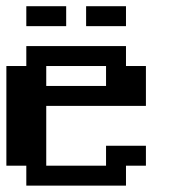

<svg xmlns="http://www.w3.org/2000/svg" viewBox="-20 -582 540 602"><path d="M62.5 -562.5H187.5V-500H62.5ZM250 -562.5H375V-500H250ZM0 -375H62.5V-437.5H375V-375H437.5V-250H125V-62.5H312.5V-125H437.5V-62.5H375V0H62.5V-62.5H0ZM125 -375V-312.5H312.5V-375Z"/></svg>

Font: NeoDunggeunmo Pro
Style: Regular
Weight: 400
Version: Version 1.020